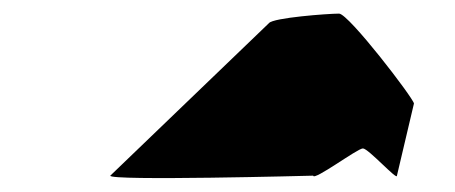

<svg xmlns="http://www.w3.org/2000/svg" viewBox="-20 -822 669 282"><path d="M142 -564C139 -556 440 -564 440 -564C441 -556 505 -604 513 -604C521 -604 564 -556 563 -564L588 -670C587 -678 492 -802 478 -802C462 -802 381 -796 375 -788Z"/></svg>

Font: Ampere
Style: SCSuExtIta
Weight: 400
Version: Version 1